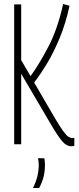

<svg xmlns="http://www.w3.org/2000/svg" viewBox="-20 -722 393 961"><path d="M337 10Q312 10 290 -16.5Q268 -43 234 -101L86 -353V0H51V-700H86V-421L133 -341Q174 -397 221 -486Q268 -575 296 -702L328 -693Q309 -605 279 -532.5Q249 -460 215.5 -404.5Q182 -349 151 -309L254 -132Q281 -87 296.5 -65.5Q312 -44 322.5 -37.5Q333 -31 343 -31Q349 -31 352 -32V8Q347 9 343.5 9.5Q340 10 337 10ZM145 219Q161 187 167.5 158.5Q174 130 174 104Q174 95 173 86.5Q172 78 170 70H202Q203 77 204 85Q205 93 205 102Q205 136 198 163.5Q191 191 176 219Z"/></svg>

Font: Georama Condensed ExtraLight
Style: Regular
Weight: 200
Width: 3
Designer: Jean-Baptiste Levee
Foundry: Production Type
Version: Version 1.000